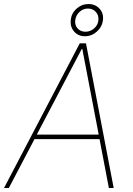

<svg xmlns="http://www.w3.org/2000/svg" viewBox="-33 -945 669 965"><path d="M11.4 0H-12.8L367.9 -727.3H399.1L538.4 0H514.2L467.3 -245.7H140.3ZM152 -268.5H463.1L380.7 -698.9H377.8ZM393.5 -762.8Q360.4 -762.8 339.8 -786.2Q319.2 -809.7 322.4 -843.8Q325.6 -877.8 351.7 -901.3Q377.8 -924.7 411.9 -924.7Q446 -924.7 467.3 -901.3Q488.6 -877.8 484.4 -843.8Q480.1 -809.7 453.8 -786.2Q427.6 -762.8 393.5 -762.8ZM396.3 -785.5Q420.8 -785.5 440.2 -802.4Q459.5 -819.2 461.6 -843.8Q463.8 -868.3 448.7 -885.1Q433.6 -902 409.1 -902Q384.6 -902 366.5 -885.1Q348.4 -868.3 345.2 -843.8Q342 -819.2 356.9 -802.4Q371.8 -785.5 396.3 -785.5Z"/></svg>

Font: Inter Thin  BETA
Style: Italic
Weight: 100
Italic angle: -9.39999°
Designer: Rasmus Andersson
Foundry: rsms
Version: Version 3.011;git-f93a4a705